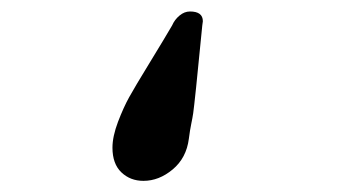

<svg xmlns="http://www.w3.org/2000/svg" viewBox="-20 -67 618 336"><path d="M334 -22.5Q327.1 48.8 323.2 85.9Q319.3 123 318.1 131.1Q316.9 139.2 314.7 149.7Q312.5 160.2 310.5 175.8Q306.2 209.5 282.2 229.5Q258.3 249.5 231 249.5Q208 249.5 192.4 234.6Q176.8 219.7 176.8 191.4Q176.8 171.9 186.5 146.2Q196.3 120.6 206.1 103Q215.8 85.4 242.4 42Q269 -1.5 281.2 -22.5Q285.6 -32.7 294.2 -39.8Q302.7 -46.9 312.5 -46.9Q335 -46.9 335 -29.8Q335 -29.3 334 -22.5Z"/></svg>

Font: iCiel Pacifico
Style: Regular
Weight: 400
Designer: Vernon Adams
Foundry: Vernon Adams
Version: Version 1.00 September 26, 2014, initial release